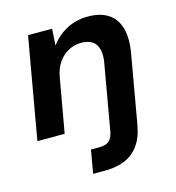

<svg xmlns="http://www.w3.org/2000/svg" viewBox="-109 -605 840 918"><g transform="rotate(-15 311.0 -146.5)"><path d="M22 0 110 -501H229L224 -419Q255 -462 302.5 -487.5Q350 -513 409 -513Q471 -513 510 -487Q549 -461 562.5 -410.5Q576 -360 563 -287L504 49Q493 111 465 148.5Q437 186 395 203Q353 220 300 220H239L259 105H300Q332 105 348 92Q364 79 370 50L427 -275Q438 -335 418 -367.5Q398 -400 344 -400Q311 -400 281.5 -384Q252 -368 231.5 -338Q211 -308 204 -265L157 0Z"/></g></svg>

Font: DM Sans 17pt
Style: Bold Italic
Weight: 700
Italic angle: -10°
Version: Version 4.004;gftools[0.9.30]